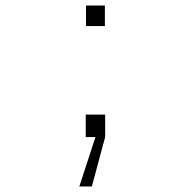

<svg xmlns="http://www.w3.org/2000/svg" viewBox="-20 -494 690 692"><path d="M289 0V-81H359V0L311 178H266L324 0ZM290 -400V-474H358V-400Z"/></svg>

Font: Azeret Mono Thin Thin
Style: Regular
Weight: 250
Version: Version 1.002